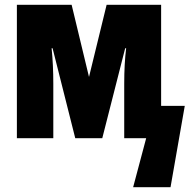

<svg xmlns="http://www.w3.org/2000/svg" viewBox="-20 -573 792 796"><path d="M687 203H532L586 0H495V-226Q495 -309 503 -373H499L404 0H292L198 -373H194Q201 -304 201 -226V0H50V-553H277L349 -254L422 -553H648V-134H746Z"/></svg>

Font: Noto Sans UI CondBlack
Style: Regular
Weight: 900
Width: 3
Designer: Monotype Design Team
Foundry: Monotype Imaging Inc.
Version: Version 1.001